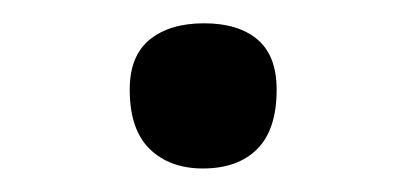

<svg xmlns="http://www.w3.org/2000/svg" viewBox="-20 -431 347 164"><path d="M153.3 -287.1Q125 -287.1 107.9 -303.7Q90.8 -320.3 90.8 -354.5Q90.8 -383.3 107.9 -397.2Q125 -411.1 154.3 -411.1Q183.6 -411.1 200 -397.2Q216.3 -383.3 216.3 -354.5Q216.3 -320.3 199.7 -303.7Q183.1 -287.1 153.3 -287.1Z"/></svg>

Font: Pinar Regular
Style: Regular
Weight: 400
Designer: Amin Abedi
Version: Version 3.000